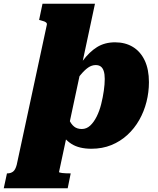

<svg xmlns="http://www.w3.org/2000/svg" viewBox="-104 -778 839 1021"><path d="M331 -92Q356 -92 375.5 -110Q395 -128 410 -158Q425 -188 434 -224Q443 -260 448 -295Q453 -330 453 -358Q453 -384 447.5 -400.5Q442 -417 431.5 -424.5Q421 -432 405 -432Q384 -432 364.5 -418.5Q345 -405 322.5 -377.5Q300 -350 270 -307L261 -338Q300 -406 335.5 -454Q371 -502 412 -527.5Q453 -553 508 -553Q562 -553 602.5 -528.5Q643 -504 665.5 -456.5Q688 -409 688 -341Q688 -288 675 -236.5Q662 -185 636.5 -140Q611 -95 573.5 -60.5Q536 -26 488 -6.5Q440 13 382 13Q317 13 276.5 -12.5Q236 -38 216 -82Q196 -126 193 -183L247 -193Q254 -164 264 -141Q274 -118 290 -105Q306 -92 331 -92ZM256 223H-84L-67 144H-65Q-47 144 -34.5 134.5Q-22 125 -15 98L145 -646Q147 -652 143 -656.5Q139 -661 131.5 -664Q124 -667 112 -670L104 -672L122 -758H401L210 136Q209 138 213.5 139.5Q218 141 226.5 142Q235 143 246 143.5Q257 144 269 144H272Z"/></svg>

Font: Roboto Serif 20pt Black
Style: Italic
Weight: 900
Italic angle: -10°
Version: Version 1.008